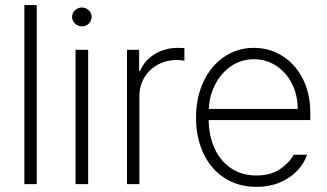

<svg xmlns="http://www.w3.org/2000/svg" viewBox="-20 -727 1292 758"><path d="M125 0H76.2V-707H125Z M278.3 -530.3H328.1V0H278.3ZM264.6 -660.2Q264.6 -675.3 276.1 -686.3Q287.6 -697.3 303.7 -697.3Q319.3 -697.3 330.6 -686.3Q341.8 -675.3 341.8 -660.2Q341.8 -645 330.6 -634Q319.3 -623 303.7 -623Q287.6 -623 276.1 -634Q264.6 -645 264.6 -660.2Z M481.4 -530.3H529.3V-447.3H533.2Q550.3 -488.3 590.8 -513.2Q631.3 -538.1 682.6 -538.1L708 -537.1V-487.3Q690.4 -490.2 679.7 -490.2Q637.2 -490.2 603 -471.7Q568.8 -453.1 549.6 -420.4Q530.3 -387.7 530.3 -346.7V0H481.4Z M753.9 -262.7Q753.9 -341.3 783.2 -404.1Q812.5 -466.8 864.7 -502.4Q917 -538.1 982.4 -538.1Q1042.5 -538.1 1093.3 -507.1Q1144 -476.1 1174.6 -417.5Q1205.1 -358.9 1205.1 -280.3V-252.9H803.7Q804.7 -189 827.9 -139.4Q851.1 -89.8 893.3 -62Q935.5 -34.2 992.2 -34.2Q1048.3 -34.2 1085.2 -59.1Q1122.1 -84 1139.6 -116.2H1192.4Q1180.7 -82 1153.3 -53Q1126 -23.9 1084.7 -6.6Q1043.5 10.7 992.2 10.7Q920.9 10.7 866.7 -24.2Q812.5 -59.1 783.2 -121.3Q753.9 -183.6 753.9 -262.7ZM1155.3 -296.9Q1155.3 -351.6 1132.6 -396.5Q1109.9 -441.4 1070.3 -467.3Q1030.8 -493.2 982.4 -493.2Q934.1 -493.2 894.5 -467.3Q855 -441.4 831.1 -396.5Q807.1 -351.6 804.2 -296.9Z"/></svg>

Font: Pretendard ExtraLight
Style: Regular
Weight: 200
Designer: Base glyphs from Inter by Rasmus Andersson; Hangeul glyphs from Noto Sans CJK(Source Han Sans) by Jang Soo-young and Kan
Foundry: Kil Hyung-jin
Version: Version 1.309